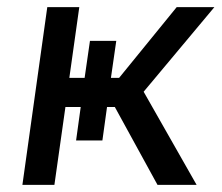

<svg xmlns="http://www.w3.org/2000/svg" viewBox="-20 -520 623 540"><path d="M207 -219H164L133 0H43L113 -500H203L175 -301H218L233 -405H307L292 -301H315L477 -500H583L384 -262L533 0H423L303 -219H281L268 -125H194Z"/></svg>

Font: Retni Sans Medium
Style: Italic
Weight: 500
Italic angle: -8°
Designer: Vitaly Kuzmin
Foundry: ParaType Ltd.
Version: Version 1.00;June 10, 2019;FontCreator 11.5.0.2425 64-bit; t